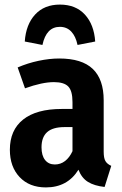

<svg xmlns="http://www.w3.org/2000/svg" viewBox="-20 -801 533 837"><path d="M465 -78 436 14Q391 9 363.5 -8Q336 -25 322 -61Q274 16 180 16Q108 16 65.5 -29Q23 -74 23 -148Q23 -234 81 -280Q139 -326 249 -326H296V-356Q296 -405 277.5 -424Q259 -443 215 -443Q164 -443 89 -416L57 -507Q101 -526 148.5 -536Q196 -546 238 -546Q337 -546 384.5 -500.5Q432 -455 432 -364V-140Q432 -112 439.5 -99Q447 -86 465 -78ZM296 -142V-247H262Q210 -247 185.5 -225Q161 -203 161 -159Q161 -123 176.5 -103.5Q192 -84 219 -84Q244 -84 263.5 -99Q283 -114 296 -142ZM395 -620 318 -605Q310 -643 290.5 -663.5Q271 -684 241 -684Q182 -684 165 -605L88 -620Q93 -694 133 -737.5Q173 -781 241 -781Q310 -781 350 -737.5Q390 -694 395 -620Z"/></svg>

Font: Fira Sans Condensed SemiBold
Style: Regular
Weight: 600
Width: 3
Designer: bBox Type GmbH & Carrois Corporate GbR & Edenspiekermann AG
Foundry: bBox Type GmbH & Carrois Corporate GbR & Edenspiekermann AG
Version: Version 4.301